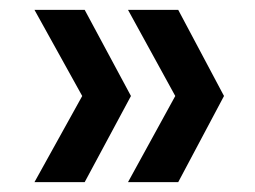

<svg xmlns="http://www.w3.org/2000/svg" viewBox="-20 -490 518 390"><path d="M240 -120 336 -295 240 -470H342L435 -295L342 -120ZM50 -120 147 -295 50 -470H152L246 -295L152 -120Z"/></svg>

Font: Ultramarine Medium
Style: Regular
Weight: 500
Designer: Colophon Foundry, Jonny Pinhorn
Foundry: Colophon Foundry
Version: Version 1.200; ttfautohint (v1.8.3)